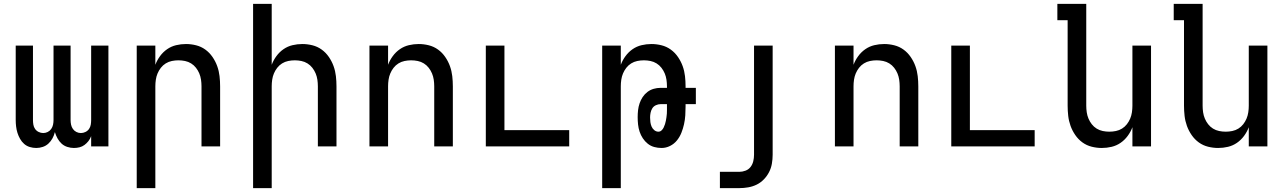

<svg xmlns="http://www.w3.org/2000/svg" viewBox="-20 -755 6640 990"><path d="M167 8Q150 8 133.5 3Q117 -2 104.5 -13Q92 -24 83.5 -39Q75 -54 70 -70Q65 -86 63 -103Q61 -120 61 -136V-520H150V-136Q150 -124 152 -112Q154 -100 161 -90Q168 -80 179.5 -74.5Q191 -69 203 -69Q215 -69 226 -74.5Q237 -80 244 -90Q251 -100 253.5 -112Q256 -124 256 -136V-520H344V-136Q344 -124 346.5 -112Q349 -100 356 -90Q363 -80 374 -74.5Q385 -69 397 -69Q409 -69 420.5 -74.5Q432 -80 439 -90Q446 -100 448 -112Q450 -124 450 -136V-520H539V0H450V-53Q445 -39 436 -27.5Q427 -16 415.5 -7.5Q404 1 390 4.5Q376 8 361 8Q344 8 327 2.5Q310 -3 297.5 -14.5Q285 -26 276.5 -41.5Q268 -57 263 -74Q259 -57 250.5 -41.5Q242 -26 229.5 -14.5Q217 -3 200.5 2.5Q184 8 167 8Z M685 215V-520H781V-421Q790 -445 805.5 -466Q821 -487 842 -501.5Q863 -516 888 -522Q913 -528 939 -528Q965 -528 991 -521.5Q1017 -515 1038.5 -499.5Q1060 -484 1075.5 -461.5Q1091 -439 1100 -414Q1109 -389 1112 -362.5Q1115 -336 1115 -310V0H1019V-310Q1019 -327 1016.5 -344Q1014 -361 1007.5 -376.5Q1001 -392 990.5 -405.5Q980 -419 965.5 -428Q951 -437 934 -440.5Q917 -444 900 -444Q883 -444 866 -440.5Q849 -437 834.5 -428Q820 -419 809.5 -405.5Q799 -392 792.5 -376.5Q786 -361 783.5 -344Q781 -327 781 -310V215Z M1285 215V-735H1381V-421Q1390 -445 1405.5 -466Q1421 -487 1442 -501.5Q1463 -516 1488 -522Q1513 -528 1539 -528Q1565 -528 1591 -521.5Q1617 -515 1638.5 -499.5Q1660 -484 1675.5 -461.5Q1691 -439 1700 -414Q1709 -389 1712 -362.5Q1715 -336 1715 -310V0H1619V-310Q1619 -327 1616.5 -344Q1614 -361 1607.5 -376.5Q1601 -392 1590.5 -405.5Q1580 -419 1565.5 -428Q1551 -437 1534 -440.5Q1517 -444 1500 -444Q1483 -444 1466 -440.5Q1449 -437 1434.5 -428Q1420 -419 1409.5 -405.5Q1399 -392 1392.5 -376.5Q1386 -361 1383.5 -344Q1381 -327 1381 -310V215Z M1885 0V-520H1981V-421Q1990 -445 2005.5 -466Q2021 -487 2042 -501.5Q2063 -516 2088 -522Q2113 -528 2139 -528Q2165 -528 2191 -521.5Q2217 -515 2238.5 -499.5Q2260 -484 2275.5 -461.5Q2291 -439 2300 -414Q2309 -389 2312 -362.5Q2315 -336 2315 -310V0H2219V-310Q2219 -327 2216.5 -344Q2214 -361 2207.5 -376.5Q2201 -392 2190.5 -405.5Q2180 -419 2165.5 -428Q2151 -437 2134 -440.5Q2117 -444 2100 -444Q2083 -444 2066 -440.5Q2049 -437 2034.5 -428Q2020 -419 2009.5 -405.5Q1999 -392 1992.5 -376.5Q1986 -361 1983.5 -344Q1981 -327 1981 -310V0Z M2485 0V-520H2581V-84H2915V0Z M3085 215V-520H3181V-421Q3190 -445 3205.5 -466Q3221 -487 3242 -501.5Q3263 -516 3288 -522Q3313 -528 3339 -528Q3365 -528 3391 -521.5Q3417 -515 3438.5 -499.5Q3460 -484 3475.5 -461.5Q3491 -439 3500 -414Q3509 -389 3512 -362.5Q3515 -336 3515 -310V-302H3568V-218H3515V-206Q3515 -183 3513.5 -160Q3512 -137 3507 -114.5Q3502 -92 3493.5 -70.5Q3485 -49 3470.5 -31Q3456 -13 3435 -2.5Q3414 8 3391 8Q3372 8 3353.5 3Q3335 -2 3320 -14Q3305 -26 3294.5 -42Q3284 -58 3278 -76Q3272 -94 3270 -113Q3268 -132 3268 -151Q3268 -169 3270 -187Q3272 -205 3278 -222.5Q3284 -240 3294 -255Q3304 -270 3318.5 -281Q3333 -292 3350.5 -297Q3368 -302 3386 -302H3419V-310Q3419 -327 3416.5 -344Q3414 -361 3407.5 -376.5Q3401 -392 3390.5 -405.5Q3380 -419 3365.5 -428Q3351 -437 3334 -440.5Q3317 -444 3300 -444Q3283 -444 3266 -440.5Q3249 -437 3234.5 -428Q3220 -419 3209.5 -405.5Q3199 -392 3192.5 -376.5Q3186 -361 3183.5 -344Q3181 -327 3181 -310V215ZM3375 -76Q3384 -76 3391 -82.5Q3398 -89 3402 -97.5Q3406 -106 3409 -115Q3412 -124 3413.5 -133Q3415 -142 3416.5 -151Q3418 -160 3418.5 -169Q3419 -178 3419 -187.5Q3419 -197 3419 -206V-218H3386Q3374 -218 3362 -212.5Q3350 -207 3343.5 -196.5Q3337 -186 3334.5 -173.5Q3332 -161 3332 -149Q3332 -137 3333.5 -125.5Q3335 -114 3339.5 -103Q3344 -92 3353.5 -84Q3363 -76 3375 -76Z M3692 215V131H3792Q3808 131 3824 125Q3840 119 3850 106Q3860 93 3864 76.5Q3868 60 3868 43V-520H3964V43Q3964 66 3960 89Q3956 112 3945.5 132.5Q3935 153 3918.5 170Q3902 187 3881.5 197Q3861 207 3838 211Q3815 215 3792 215Z M4285 0V-520H4381V-421Q4390 -445 4405.5 -466Q4421 -487 4442 -501.5Q4463 -516 4488 -522Q4513 -528 4539 -528Q4565 -528 4591 -521.5Q4617 -515 4638.5 -499.5Q4660 -484 4675.5 -461.5Q4691 -439 4700 -414Q4709 -389 4712 -362.5Q4715 -336 4715 -310V0H4619V-310Q4619 -327 4616.5 -344Q4614 -361 4607.5 -376.5Q4601 -392 4590.5 -405.5Q4580 -419 4565.5 -428Q4551 -437 4534 -440.5Q4517 -444 4500 -444Q4483 -444 4466 -440.5Q4449 -437 4434.5 -428Q4420 -419 4409.5 -405.5Q4399 -392 4392.5 -376.5Q4386 -361 4383.5 -344Q4381 -327 4381 -310V0Z M4885 0V-520H4981V-84H5315V0Z M5661 8Q5635 8 5609 1.5Q5583 -5 5561.5 -20.5Q5540 -36 5524.5 -58.5Q5509 -81 5500 -106Q5491 -131 5488 -157.5Q5485 -184 5485 -210V-651H5432V-735H5581V-210Q5581 -193 5583.5 -176Q5586 -159 5592.5 -143.5Q5599 -128 5609.5 -114.5Q5620 -101 5634.5 -92Q5649 -83 5666 -79.5Q5683 -76 5700 -76Q5717 -76 5734 -79.5Q5751 -83 5765.5 -92Q5780 -101 5790.5 -114.5Q5801 -128 5807.5 -143.5Q5814 -159 5816.5 -176Q5819 -193 5819 -210V-520H5915V0H5819V-99Q5810 -75 5794.5 -54Q5779 -33 5758 -18.5Q5737 -4 5712 2Q5687 8 5661 8Z M6261 8Q6235 8 6209 1.5Q6183 -5 6161.5 -20.5Q6140 -36 6124.5 -58.5Q6109 -81 6100 -106Q6091 -131 6088 -157.5Q6085 -184 6085 -210V-651H6032V-735H6181V-210Q6181 -193 6183.5 -176Q6186 -159 6192.5 -143.5Q6199 -128 6209.5 -114.5Q6220 -101 6234.5 -92Q6249 -83 6266 -79.5Q6283 -76 6300 -76Q6317 -76 6334 -79.5Q6351 -83 6365.5 -92Q6380 -101 6390.5 -114.5Q6401 -128 6407.5 -143.5Q6414 -159 6416.5 -176Q6419 -193 6419 -210V-520H6515V0H6419V-99Q6410 -75 6394.5 -54Q6379 -33 6358 -18.5Q6337 -4 6312 2Q6287 8 6261 8Z"/></svg>

Font: Iosevka Medium Extended
Style: Regular
Weight: 500
Width: 7
Monospace: yes
Designer: Belleve Invis
Foundry: Belleve Invis
Version: Version 32.5.0; ttfautohint (v1.8.4)